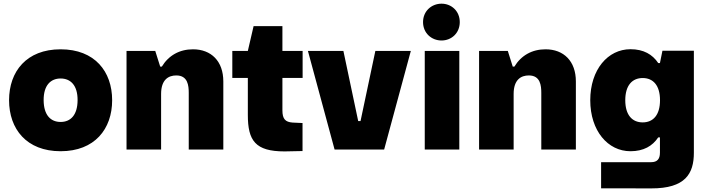

<svg xmlns="http://www.w3.org/2000/svg" viewBox="-20 -813 3827 1044"><path d="M309.6 9.3C495.1 9.3 589.8 -111.8 589.8 -268.1C589.8 -424.3 495.1 -544.9 309.6 -544.9C124 -544.9 29.3 -424.3 29.3 -268.1C29.3 -111.8 124 9.3 309.6 9.3ZM217.3 -268.1C216.8 -349.6 255.9 -386.2 309.6 -386.2C363.3 -386.2 402.3 -349.6 401.9 -268.1C401.4 -186.5 363.3 -149.9 309.6 -149.9C255.9 -149.9 217.8 -186.5 217.3 -268.1Z M824.2 -536.1H668V0H856V-302.2C856 -380.9 897 -402.8 938.5 -402.8C1001.5 -402.8 1006.3 -347.7 1006.3 -307.6V0H1194.3V-370.1C1194.3 -480.5 1128.4 -544.9 1029.3 -544.9C956.1 -544.9 897 -511.7 859.9 -450.7H851.1Z M1527.3 10.3 1625 8.3V-144L1571.3 -146.5C1531.7 -149.4 1515.6 -165.5 1515.6 -212.9V-389.2H1625.5V-536.1H1515.6V-670.9H1358.9L1327.6 -536.1H1243.2V-389.2H1327.6V-188C1327.6 -48.3 1368.2 10.3 1527.3 10.3Z M1799.3 0H2068.8L2213.9 -536.1H2021L1940.4 -154.8H1927.7L1847.2 -536.1H1654.3Z M2289.6 -536.1V0H2477.5V-536.1ZM2280.3 -692.9C2280.3 -632.8 2326.7 -592.8 2380.9 -592.8C2434.6 -592.8 2480 -632.8 2480 -692.9C2480 -752.9 2434.6 -793 2380.9 -793C2326.7 -793 2280.3 -752.9 2280.3 -692.9Z M2741.2 -536.1H2585V0H2772.9V-302.2C2772.9 -380.9 2814 -402.8 2855.5 -402.8C2918.5 -402.8 2923.3 -347.7 2923.3 -307.6V0H3111.3V-370.1C3111.3 -480.5 3045.4 -544.9 2946.3 -544.9C2873 -544.9 2814 -511.7 2776.9 -450.7H2768.1Z M3248.5 210.9 3521 211.4C3707 211.9 3752.9 130.9 3752.9 17.6V-537.1H3582L3568.4 -470.2H3559.1C3527.8 -517.1 3479.5 -545.4 3408.2 -545.4C3285.2 -545.4 3189.5 -434.6 3189.5 -268.1C3189.5 -101.6 3285.2 9.3 3408.2 9.3C3479.5 9.3 3527.8 -19 3559.1 -65.9H3568.4V17.6C3568.4 51.8 3553.2 68.8 3521 68.8H3248.5ZM3379.9 -268.1C3379.9 -349.1 3418 -388.7 3474.6 -388.7C3531.2 -388.7 3568.8 -349.1 3568.8 -268.1C3568.8 -187 3531.2 -147.5 3474.6 -147.5C3418 -147.5 3379.9 -187 3379.9 -268.1Z"/></svg>

Font: Wand UI Pro Black
Style: Regular
Weight: 900
Designer: Andreas Faust
Version: Version 1.003;FEAKit 1.0